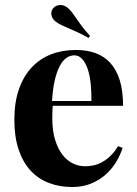

<svg xmlns="http://www.w3.org/2000/svg" viewBox="-20 -730 544 764"><path d="M318.4 -68.4Q333.5 -68.4 350.1 -71.5Q366.7 -74.7 383.8 -83.5Q400.9 -92.3 417.7 -107.9Q434.6 -123.5 449.7 -148.4L467.8 -141.6Q459 -113.3 442.1 -85.4Q425.3 -57.6 400.4 -35.4Q375.5 -13.2 342.3 0.5Q309.1 14.2 267.6 14.2Q216.8 14.2 174.6 -2Q132.3 -18.1 101.8 -51Q71.3 -84 54.2 -134.5Q37.1 -185.1 37.1 -253.4Q37.1 -322.8 55.4 -375Q73.7 -427.2 106.2 -461.9Q138.7 -496.6 183.6 -513.9Q228.5 -531.2 281.7 -531.2Q325.7 -531.2 360.4 -518.6Q395 -505.9 419.4 -479Q443.8 -452.1 456.8 -409.9Q469.7 -367.7 469.7 -309.1H189.9Q189 -297.9 188.5 -285.9Q188 -273.9 188 -261.7Q188 -209.5 199.5 -172.9Q210.9 -136.2 229.5 -113Q248 -89.8 271.2 -79.1Q294.4 -68.4 318.4 -68.4ZM275.9 -509.8Q258.8 -509.8 244.1 -499.5Q229.5 -489.3 217.8 -467.3Q206.1 -445.3 198 -410.9Q189.9 -376.5 187 -328.1H343.8Q344.2 -364.7 340.8 -397.7Q337.4 -430.7 328.9 -455.6Q320.3 -480.5 307.1 -495.1Q293.9 -509.8 275.9 -509.8ZM190.4 -695.8Q199.2 -707 211.9 -709Q220.2 -711.4 229.2 -709.2Q238.3 -707 246.6 -701.2Q256.8 -693.4 264.9 -682.9Q272.9 -672.4 282.2 -658.7Q291.5 -645 304.7 -627.2Q317.9 -609.4 338.4 -586.9L332 -579.1Q306.2 -593.8 286.1 -602.8Q266.1 -611.8 250.7 -618.4Q235.4 -625 223.6 -630.6Q211.9 -636.2 201.7 -644Q194.8 -648.9 190.7 -655.5Q186.5 -662.1 185.1 -668.5Q181.6 -683.6 190.4 -695.8Z"/></svg>

Font: SVN-Playfair Display
Style: Bold
Weight: 700
Designer: Claus Eggers Sørensen
Foundry: Claus Eggers Sørensen
Version: Version 1.004;PS 001.004;hotconv 1.0.70;makeotf.lib2.5.58329